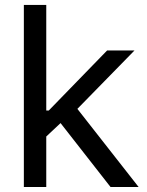

<svg xmlns="http://www.w3.org/2000/svg" viewBox="-20 -747 587 767"><path d="M75.3 0H164.8V-201.7L221.9 -255.3L421.5 0H533.7L289.1 -312.1L517.4 -545.5H408L174.7 -305.4H164.8V-727.3H75.3Z"/></svg>

Font: GiG Sans Text
Style: Regular
Weight: 400
Designer: Andreas Faust
Version: Version 1.100;FEAKit 1.0